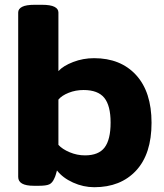

<svg xmlns="http://www.w3.org/2000/svg" viewBox="-20 -774 683 802"><path d="M374 8Q328 8 285 -11.5Q242 -31 218 -62Q215 -52 213 -44.5Q211 -37 207 -29Q199 -10 186 -4Q173 2 143 2H121Q56 2 56 -35V-722Q56 -737 72.5 -745.5Q89 -754 125 -754H155Q191 -754 207.5 -745.5Q224 -737 224 -722V-477Q244 -499 285.5 -515Q327 -531 373 -531Q484 -531 548.5 -460.5Q613 -390 613 -261Q613 -131 548.5 -61.5Q484 8 374 8ZM335 -125Q392 -125 417 -158Q442 -191 442 -262Q442 -333 415.5 -365.5Q389 -398 329 -398Q296 -398 267 -386.5Q238 -375 224 -358V-169Q240 -151 271 -138Q302 -125 335 -125Z"/></svg>

Font: Asap Semi Expanded ExtraBold
Style: Regular
Weight: 800
Width: 6
Designer: Pablo Cosgaya
Foundry: Omnibus-Type
Version: Version 3.001; ttfautohint (v1.8.4.7-5d5b)